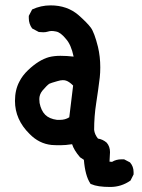

<svg xmlns="http://www.w3.org/2000/svg" viewBox="-20 -623 540 732"><path d="M443.4 -15.6Q447.3 -15.6 453.1 -15.6L475.6 -3.9Q489.3 11.7 489.3 33.2Q489.3 36.1 489.3 42L477.5 65.4Q442.4 89.8 400.4 89.8Q351.6 89.8 328.1 79.1L325.2 78.1L324.2 76.2Q304.7 46.9 299.8 -13.7L285.2 -23.4Q261.7 -50.8 254.9 -73.2Q229.5 -69.3 210 -69.3Q190.4 -69.3 176.8 -70.3Q128.9 -75.2 92.8 -112.3Q37.1 -167 37.1 -238.3Q37.1 -280.3 53.7 -311.5Q65.4 -335 86.9 -355.5Q127.9 -394.5 167 -405.3Q186.5 -410.2 210.4 -410.2Q234.4 -410.2 260.7 -407.2Q251 -453.1 231.4 -474.6Q210.9 -500 193.4 -502.9Q183.6 -504.9 176.8 -504.9Q169.9 -504.9 162.1 -502.4Q154.3 -500 145 -500Q135.7 -500 127.9 -501L102.5 -514.6Q89.8 -532.2 89.8 -553.7Q89.8 -556.6 89.8 -562.5L102.5 -586.9Q135.7 -602.5 172.9 -602.5Q236.3 -602.5 279.3 -565.4Q312.5 -536.1 326.2 -517.6Q339.8 -499 353.5 -444.3Q362.3 -407.2 362.3 -366.2Q362.3 -345.7 360.4 -328.1Q354.5 -279.3 346.7 -229.5Q338.9 -179.7 338.9 -127.9Q340.8 -110.4 353.5 -94.7Q372.1 -91.8 386.7 -79.1Q399.4 -64.5 399.4 -43Q399.4 -43 397.5 -6.8L407.2 -5.9Q422.9 -15.6 443.4 -15.6ZM232.4 -315.4Q227.5 -317.4 219.2 -317.4Q210.9 -317.4 198.2 -313.5Q173.8 -306.6 168 -303.7Q159.2 -297.9 141.6 -277.3Q129.9 -262.7 129.9 -245.1Q129.9 -238.3 130.9 -230.5Q136.7 -201.2 152.3 -185.5Q168 -169.9 197.3 -166Q203.1 -166 209 -166Q228.5 -166 244.1 -175.8L258.8 -296.9Q244.1 -311.5 232.4 -315.4Z"/></svg>

Font: JasonHandwriting2
Style: SemiBold
Weight: 600
Version: Version 1.04.7